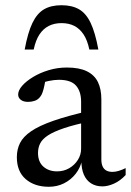

<svg xmlns="http://www.w3.org/2000/svg" viewBox="-20 -705 501 735"><path d="M326 -281.5 328.5 -241Q265.5 -228 225.5 -214.5Q185.5 -201 163.8 -186.8Q142 -172.5 133.8 -156Q125.5 -139.5 125.5 -119.5Q125.5 -85.5 146 -67.2Q166.5 -49 198.5 -49Q224 -49 244.8 -61Q265.5 -73 278 -92.8Q290.5 -112.5 290.5 -135.5V-315.5Q290.5 -355 271 -377.2Q251.5 -399.5 205.5 -399.5Q188 -399.5 167.2 -395.2Q146.5 -391 127.5 -382L155 -407.5Q153 -392 150 -377.8Q147 -363.5 143.2 -352.2Q139.5 -341 133.5 -334Q125.5 -323.5 113.2 -319.2Q101 -315 87.5 -315Q69.5 -315 59.5 -323Q49.5 -331 49.5 -343Q49.5 -359 65 -376.8Q80.5 -394.5 107 -410.5Q133.5 -426.5 166.8 -436.5Q200 -446.5 236 -446.5Q283.5 -446.5 312.5 -432.2Q341.5 -418 354.8 -391Q368 -364 368 -324.5V-95Q368 -78.5 372.8 -68Q377.5 -57.5 387 -52.2Q396.5 -47 410.5 -47Q422 -47 435 -51Q448 -55 461 -61.5V-35Q440 -12.5 416.2 -2Q392.5 8.5 372 8.5Q347 8.5 328.8 -3Q310.5 -14.5 301 -36.5Q291.5 -58.5 291.5 -90L294.5 -94Q288 -63 269.8 -39.8Q251.5 -16.5 225 -3.2Q198.5 10 167 10Q112.5 10 78.5 -19.2Q44.5 -48.5 44.5 -103.5Q44.5 -133 56.5 -157.2Q68.5 -181.5 99 -202.5Q129.5 -223.5 184.8 -242.8Q240 -262 326 -281.5ZM215.5 -616.5Q188 -616.5 166.8 -605.8Q145.5 -595 131 -573Q116.5 -551 109 -515.5H74.5Q86.5 -580.5 104.2 -617.2Q122 -654 148.8 -669.5Q175.5 -685 215.5 -685Q255.5 -685 282.5 -669.5Q309.5 -654 327 -617.2Q344.5 -580.5 356.5 -515.5H322Q314.5 -551 300 -573Q285.5 -595 264.5 -605.8Q243.5 -616.5 215.5 -616.5Z"/></svg>

Font: Newsreader 16pt 16pt
Style: Regular
Weight: 400
Version: Version 1.003